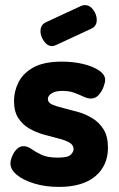

<svg xmlns="http://www.w3.org/2000/svg" viewBox="-20 -724 469 754"><path d="M211 10Q159 10 115.5 -3Q72 -16 46.5 -37Q21 -58 21 -82Q21 -94 27.5 -110Q34 -126 45.5 -138Q57 -150 72 -150Q88 -150 104 -138.5Q120 -127 143.5 -116Q167 -105 207 -105Q247 -105 258 -116.5Q269 -128 269 -138Q269 -155 252 -164.5Q235 -174 208.5 -180.5Q182 -187 152 -195.5Q122 -204 95.5 -219Q69 -234 52 -260Q35 -286 35 -328Q35 -365 52.5 -400.5Q70 -436 111 -459Q152 -482 223 -482Q267 -482 305.5 -473Q344 -464 368.5 -447.5Q393 -431 393 -410Q393 -400 386.5 -382.5Q380 -365 367.5 -351Q355 -337 337 -337Q324 -337 308 -344.5Q292 -352 272 -359.5Q252 -367 225 -367Q205 -367 192.5 -362Q180 -357 174 -350Q168 -343 168 -335Q168 -321 185 -313.5Q202 -306 229 -299.5Q256 -293 286 -284.5Q316 -276 343 -259.5Q370 -243 387 -215.5Q404 -188 404 -144Q404 -74 354.5 -32Q305 10 211 10ZM185 -543Q166 -543 152.5 -562.5Q139 -582 139 -601Q139 -626 159 -636L299 -701Q307 -704 313 -704Q333 -704 346.5 -685Q360 -666 360 -646Q360 -622 340 -612L200 -547Q196 -546 192.5 -544.5Q189 -543 185 -543Z"/></svg>

Font: Dosis ExtraLight ExtraBold
Style: Regular
Weight: 800
Version: Version 3.001; ttfautohint (v1.8.2)